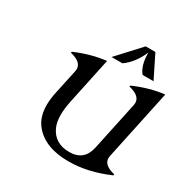

<svg xmlns="http://www.w3.org/2000/svg" viewBox="-165 -854 976 1005"><g transform="rotate(30 323.0 -352.0)"><path d="M431.2 -713.9H489.7L558.1 -576.2H492.2Q459.5 -613.8 459.5 -692.4Q425.3 -614.7 370.1 -576.2H304.2ZM380.9 9.8Q239.3 9.8 172.9 -71.3Q135.7 -116.7 135.7 -189.5Q135.7 -225.6 145 -268.6L176.8 -417Q178.2 -423.8 178.2 -430.2Q178.2 -473.1 108.9 -489.3L110.4 -496.1Q202.6 -536.1 294.4 -546.9L235.4 -268.6Q225.1 -219.7 225.1 -181.6Q225.1 -139.2 237.8 -109.9Q271 -34.7 360.8 -34.7Q449.2 -34.7 468.3 -123L530.8 -417Q532.2 -423.8 532.2 -430.2Q532.2 -473.1 462.9 -489.3L464.4 -496.1Q557.6 -536.6 646 -546.9L556.2 -123.5Q554.7 -116.7 554.7 -110.4Q554.7 -67.4 623.5 -51.3L622.1 -44.4Q497.6 9.8 380.9 9.8Z"/></g></svg>

Font: Modern Antiqua
Style: Book Oblique
Weight: 400
Italic angle: -12°
Designer: Wojciech Kalinowski "wmk69" (wmk69@o2.pl)
Foundry: Wojciech Kalinowski "wmk69" (wmk69@o2.pl)
Version: Version 3.1.0; 2021-05-28